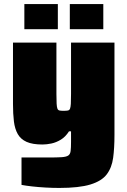

<svg xmlns="http://www.w3.org/2000/svg" viewBox="-20 -720 628 946"><path d="M272 206Q239 206 204 204Q169 202 138 198.5Q107 195 86 191V56Q108 56 130 56Q152 56 174 56Q196 56 218 56Q260 56 283 54.5Q306 53 316 46.5Q326 40 328 24Q330 8 330 -21V-73H320Q303 -46 280 -32Q257 -18 233.5 -13Q210 -8 189 -8Q140 -8 111 -21Q82 -34 67.5 -59.5Q53 -85 48.5 -122Q44 -159 44 -207V-510H258V-257Q258 -226 259 -209Q260 -192 263 -184.5Q266 -177 273.5 -175.5Q281 -174 293 -174Q307 -174 314.5 -175.5Q322 -177 325 -184.5Q328 -192 329 -209Q330 -226 330 -257V-510H544V-55Q544 9 537.5 57.5Q531 106 506 139Q481 172 425.5 189Q370 206 272 206ZM100 -576V-700H265V-576ZM324 -576V-700H489V-576Z"/></svg>

Font: Saira Thin Black
Style: Regular
Weight: 900
Version: Version 1.101